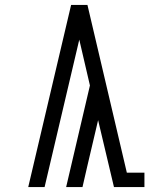

<svg xmlns="http://www.w3.org/2000/svg" viewBox="-20 -755 640 775"><path d="M94 0 267 -735H333L492 -58H563V0H440L376 -270L333 -87L313 0H247L343 -410L300 -595L160 0Z"/></svg>

Font: Iosevka Slab Light Extended
Style: Regular
Weight: 300
Width: 7
Monospace: yes
Designer: Belleve Invis
Foundry: Belleve Invis
Version: Version 11.1.0; ttfautohint (v1.8.3)